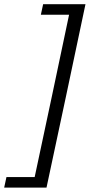

<svg xmlns="http://www.w3.org/2000/svg" viewBox="-23 -753 424 907"><path d="M289.2 -300 380.8 -733.3H180.8L170 -683.3H303.3L222.5 -300L140.8 83.3H7.5L-3.3 133.3H196.7Z"/></svg>

Font: BoonHome
Style: Book Oblique
Weight: 400
Italic angle: -12°
Designer: Sungsit Sawaiwan
Foundry: Sungsit Sawaiwan
Version: Version 0.2